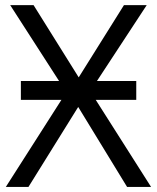

<svg xmlns="http://www.w3.org/2000/svg" viewBox="-20 -734 617 754"><path d="M62 -416H211.9L20 -713.9H111.8L289.1 -430.2L466.8 -713.9H556.2L360.8 -416H515.1V-341.8H356L573.2 0H479L287.1 -314L91.8 0H2.9L221.2 -341.8H62Z"/></svg>

Font: XL-Viking
Style: Regular
Weight: 400
Foundry: Ascender Corporation
Version: Version 1.10 March 23, 2015